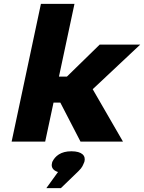

<svg xmlns="http://www.w3.org/2000/svg" viewBox="-20 -730 743 990"><path d="M191 -710 40 0H213L256 -201H291L395 0H614L458 -270L703 -500H494L325 -335H284L364 -710ZM219 240H294L385 152C406 132 408 120 414 107L415 105C424 73 403 50 348 50C294 50 264 74 249 106V108C242 130 251 148 279 157Z"/></svg>

Font: LT Wave Black
Style: Italic
Weight: 900
Designer: Daniel Lyons
Version: Version 2.5 (Glyphs App)